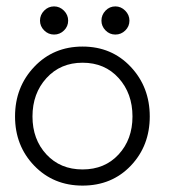

<svg xmlns="http://www.w3.org/2000/svg" viewBox="-20 -568 534 600"><path d="M149 -548Q166.5 -548 179.8 -534.8Q193 -521.5 193 -503.5Q193 -485.5 180 -472.8Q167 -460 149 -460Q131 -460 118 -473Q105 -486 105 -503.5Q105 -521.5 118 -534.8Q131 -548 149 -548ZM340.5 -548Q358 -548 371.2 -534.8Q384.5 -521.5 384.5 -503.5Q384.5 -485.5 371.5 -472.8Q358.5 -460 340.5 -460Q322.5 -460 309.8 -473Q297 -486 297 -503.5Q297 -521.5 309.8 -534.8Q322.5 -548 340.5 -548ZM238 12Q147 12 87 -50.2Q27 -112.5 27 -204Q27 -296 87 -359.2Q147 -422.5 238 -422.5Q329 -422.5 388.5 -359.2Q448 -296 448 -204Q448 -112.5 388.8 -50.2Q329.5 12 238 12ZM394 -204Q394 -276 350.8 -324Q307.5 -372 238 -372Q169 -372 125.2 -324Q81.5 -276 81.5 -204Q81.5 -132.5 125 -85.5Q168.5 -38.5 238 -38.5Q307.5 -38.5 350.8 -85.5Q394 -132.5 394 -204Z"/></svg>

Font: League Spartan Light
Style: Regular
Weight: 277
Foundry: The League of Moveable Type
Version: Version 2.002